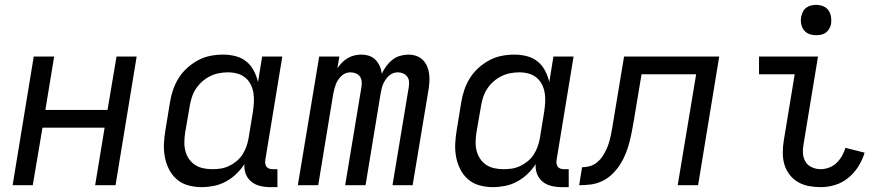

<svg xmlns="http://www.w3.org/2000/svg" viewBox="-20 -763 3640 791"><path d="M32 0 119 -530H203L167 -310H423L460 -530H543L456 0H372L411 -237H155L115 0Z M810 8Q810 8 810 8Q810 8 810 8Q782 8 755 0.5Q728 -7 708 -24.5Q688 -42 676 -66Q664 -90 659 -117Q654 -144 655.5 -172.5Q657 -201 662 -230L680 -340Q684 -366 692.5 -391.5Q701 -417 715.5 -440.5Q730 -464 751 -483Q772 -502 796.5 -515Q821 -528 847 -533Q873 -538 899 -538Q926 -538 951 -531.5Q976 -525 995 -509.5Q1014 -494 1025.5 -472Q1037 -450 1043 -425L1060 -530H1143L1073 -104Q1072 -96 1073 -88.5Q1074 -81 1078.5 -75.5Q1083 -70 1090 -68Q1097 -66 1105 -66H1123V8H1093Q1072 8 1051.5 3Q1031 -2 1015.5 -14.5Q1000 -27 992.5 -46.5Q985 -66 987 -87Q973 -65 953 -46Q933 -27 909.5 -14.5Q886 -2 860.5 3Q835 8 810 8ZM854 -66Q872 -66 889 -68.5Q906 -71 923 -79Q940 -87 954.5 -99Q969 -111 979 -126.5Q989 -142 995 -159Q1001 -176 1004 -193L1022 -303Q1025 -323 1026 -342.5Q1027 -362 1024 -380.5Q1021 -399 1012.5 -415.5Q1004 -432 990 -443.5Q976 -455 957.5 -460Q939 -465 920 -465Q901 -465 882.5 -461.5Q864 -458 846.5 -449.5Q829 -441 814 -428Q799 -415 788 -398.5Q777 -382 771 -364Q765 -346 762 -328L743 -218Q740 -199 739.5 -179.5Q739 -160 743.5 -142Q748 -124 758 -109Q768 -94 783 -84Q798 -74 816.5 -70Q835 -66 854 -66Z M1207 0 1295 -530H1378L1370 -482Q1378 -494 1389 -505Q1400 -516 1412.5 -523.5Q1425 -531 1439.5 -534.5Q1454 -538 1468 -538Q1485 -538 1500.5 -533Q1516 -528 1527 -516.5Q1538 -505 1544.5 -490.5Q1551 -476 1553 -459Q1560 -475 1571 -490Q1582 -505 1596.5 -516.5Q1611 -528 1628.5 -533Q1646 -538 1662 -538Q1680 -538 1695.5 -532.5Q1711 -527 1722 -516Q1733 -505 1739.5 -490Q1746 -475 1748 -458.5Q1750 -442 1749 -425Q1748 -408 1745 -391L1680 0H1597L1664 -404Q1666 -416 1665 -427.5Q1664 -439 1657.5 -447.5Q1651 -456 1641 -460.5Q1631 -465 1619 -465Q1609 -465 1599.5 -461.5Q1590 -458 1582 -450.5Q1574 -443 1568 -434Q1562 -425 1558 -415.5Q1554 -406 1552 -396.5Q1550 -387 1548 -377L1486 0H1402L1469 -404Q1471 -416 1470 -427.5Q1469 -439 1463 -447.5Q1457 -456 1446.5 -460.5Q1436 -465 1424 -465Q1414 -465 1404.5 -461.5Q1395 -458 1387 -450.5Q1379 -443 1373 -434Q1367 -425 1363.5 -415.5Q1360 -406 1357.5 -396.5Q1355 -387 1353 -377L1291 0Z M2010 8Q2010 8 2010 8Q2010 8 2010 8Q1982 8 1955 0.5Q1928 -7 1908 -24.5Q1888 -42 1876 -66Q1864 -90 1859 -117Q1854 -144 1855.5 -172.5Q1857 -201 1862 -230L1880 -340Q1884 -366 1892.5 -391.5Q1901 -417 1915.5 -440.5Q1930 -464 1951 -483Q1972 -502 1996.5 -515Q2021 -528 2047 -533Q2073 -538 2099 -538Q2126 -538 2151 -531.5Q2176 -525 2195 -509.5Q2214 -494 2225.5 -472Q2237 -450 2243 -425L2260 -530H2343L2273 -104Q2272 -96 2273 -88.5Q2274 -81 2278.5 -75.5Q2283 -70 2290 -68Q2297 -66 2305 -66H2323V8H2293Q2272 8 2251.5 3Q2231 -2 2215.5 -14.5Q2200 -27 2192.5 -46.5Q2185 -66 2187 -87Q2173 -65 2153 -46Q2133 -27 2109.5 -14.5Q2086 -2 2060.5 3Q2035 8 2010 8ZM2054 -66Q2072 -66 2089 -68.5Q2106 -71 2123 -79Q2140 -87 2154.5 -99Q2169 -111 2179 -126.5Q2189 -142 2195 -159Q2201 -176 2204 -193L2222 -303Q2225 -323 2226 -342.5Q2227 -362 2224 -380.5Q2221 -399 2212.5 -415.5Q2204 -432 2190 -443.5Q2176 -455 2157.5 -460Q2139 -465 2120 -465Q2101 -465 2082.5 -461.5Q2064 -458 2046.5 -449.5Q2029 -441 2014 -428Q1999 -415 1988 -398.5Q1977 -382 1971 -364Q1965 -346 1962 -328L1943 -218Q1940 -199 1939.5 -179.5Q1939 -160 1943.5 -142Q1948 -124 1958 -109Q1968 -94 1983 -84Q1998 -74 2016.5 -70Q2035 -66 2054 -66Z M2366 0 2378 -74Q2394 -74 2410 -78.5Q2426 -83 2439 -93.5Q2452 -104 2461.5 -118Q2471 -132 2478 -147Q2485 -162 2489.5 -177.5Q2494 -193 2497 -208.5Q2500 -224 2503 -240Q2506 -256 2508 -271Q2509 -274 2509.5 -277Q2510 -280 2510 -283L2551 -530H2943L2856 0H2772L2848 -457H2623L2592 -271Q2588 -247 2583.5 -223.5Q2579 -200 2573 -176.5Q2567 -153 2557.5 -129.5Q2548 -106 2534.5 -85Q2521 -64 2502.5 -46Q2484 -28 2461 -17Q2438 -6 2414 -3Q2390 0 2366 0Z M3361 8Q3336 8 3312 3.5Q3288 -1 3267.5 -13Q3247 -25 3232.5 -44Q3218 -63 3211.5 -85.5Q3205 -108 3205 -133.5Q3205 -159 3209 -184L3254 -457H3107V-530H3350L3291 -172Q3287 -152 3288 -132.5Q3289 -113 3298 -97.5Q3307 -82 3324.5 -74Q3342 -66 3361 -66Q3378 -66 3395.5 -72.5Q3413 -79 3426.5 -92Q3440 -105 3449 -121Q3458 -137 3463 -154L3542 -134Q3533 -104 3516 -77Q3499 -50 3474.5 -30Q3450 -10 3420.5 -1Q3391 8 3361 8ZM3342 -618Q3327 -618 3313.5 -623Q3300 -628 3291.5 -639.5Q3283 -651 3280.5 -665.5Q3278 -680 3281 -695Q3283 -705 3288 -715Q3293 -725 3302 -731.5Q3311 -738 3321.5 -740.5Q3332 -743 3342 -743Q3357 -743 3371 -737.5Q3385 -732 3393 -720.5Q3401 -709 3403.5 -694.5Q3406 -680 3404 -665Q3402 -655 3396.5 -645Q3391 -635 3382 -628.5Q3373 -622 3362.5 -620Q3352 -618 3342 -618Z"/></svg>

Font: Iosevka Curly Extended
Style: Italic
Weight: 400
Width: 7
Italic angle: -9°
Monospace: yes
Designer: Belleve Invis
Foundry: Belleve Invis
Version: Version 11.1.0; ttfautohint (v1.8.3)